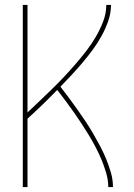

<svg xmlns="http://www.w3.org/2000/svg" viewBox="-20 -755 540 775"><path d="M72 0V-735H91V-301Q116 -325 141 -348.5Q166 -372 190.5 -396Q215 -420 238.5 -445Q262 -470 284.5 -496Q307 -522 328 -549Q349 -576 366.5 -606Q384 -636 396.5 -668.5Q409 -701 409 -735H428Q428 -702 417 -670.5Q406 -639 390 -610Q374 -581 354.5 -554.5Q335 -528 313.5 -502.5Q292 -477 269.5 -453Q247 -429 224 -405Q242 -382 259 -359Q276 -336 293 -312Q310 -288 326 -264Q342 -240 356.5 -215Q371 -190 384.5 -164.5Q398 -139 409 -112Q420 -85 428 -57Q436 -29 436 0H417Q417 -28 409 -55.5Q401 -83 390.5 -108.5Q380 -134 367 -159Q354 -184 339.5 -208Q325 -232 309.5 -255.5Q294 -279 278 -302Q262 -325 245 -347.5Q228 -370 211 -392Q182 -362 152 -333Q122 -304 91 -276V0Z"/></svg>

Font: Iosevka Term Curly Thin
Style: Regular
Weight: 100
Designer: Belleve Invis
Foundry: Belleve Invis
Version: Version 32.3.0